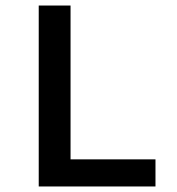

<svg xmlns="http://www.w3.org/2000/svg" viewBox="-20 -674 640 694"><path d="M120 0V-654H235V-98H542V0Z"/></svg>

Font: Source Code Pro SemiBold
Style: Regular
Weight: 600
Monospace: yes
Designer: Paul D. Hunt, Teo Tuominen
Foundry: Adobe Systems Incorporated
Version: Version 1.018;hotconv 1.0.116;makeotfexe 2.5.65601